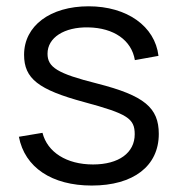

<svg xmlns="http://www.w3.org/2000/svg" viewBox="-20 -575 565 610"><path d="M271.5 14.5C404 14.5 484.5 -47.5 484.5 -149.5C484.5 -233 438 -271.5 289 -309.5C161.5 -341.5 131 -361.5 131 -404.5C131 -455.5 184 -489.5 260.5 -488C341.5 -486.5 398 -447.5 408.5 -384L483.5 -397.5C472.5 -491.5 383.5 -555 261.5 -555C139.5 -555 56.5 -493 56.5 -401C56.5 -325.5 101.5 -290 248 -250.5C385 -213.5 408 -198.5 408 -148.5C408 -89.5 357.5 -52.5 275.5 -52.5C191.5 -52.5 130.5 -91.5 115 -153L40 -140.5C58.5 -43 145 14.5 271.5 14.5Z"/></svg>

Font: Manrope
Style: Regular
Weight: 400
Designer: Mikhail Sharanda
Foundry: Mikhail Sharanda
Version: Version 4.505